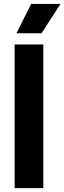

<svg xmlns="http://www.w3.org/2000/svg" viewBox="-20 -969 332 989"><path d="M55.3 0V-740H203.1V0ZM64.6 -797.5 140.6 -948.9H291.7L193.7 -797.5Z"/></svg>

Font: Encode Sans SC Condensed Thin
Style: Regular
Weight: 100
Width: 3
Designer: Multiple Designers
Foundry: Impallari Type
Version: Version 3.002